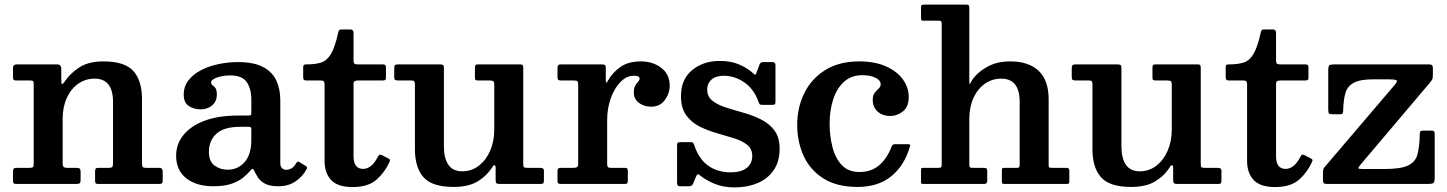

<svg xmlns="http://www.w3.org/2000/svg" viewBox="-20 -800 6292 835"><path d="M111 -450H51Q41.5 -450 39 -453.2Q36.5 -456.5 36.5 -466.5V-504Q36.5 -520 53 -520H227Q246.5 -520 246.5 -500.5V-454Q246.5 -434.5 249.8 -434.2Q253 -434 259.5 -443Q284.5 -480.5 324.8 -506.8Q365 -533 429.5 -533Q522.5 -533 560 -491.2Q597.5 -449.5 597.5 -369V-92Q597.5 -78.5 600.2 -74.2Q603 -70 617 -70H673Q687.5 -70 687.5 -54V-15.5Q687.5 -4 683.2 -2Q679 0 667.5 0H407Q397.5 0 395.5 -3.8Q393.5 -7.5 393.5 -18V-53Q393.5 -62 395.8 -66Q398 -70 407 -70H451Q463.5 -70 467.5 -73.2Q471.5 -76.5 471.5 -89.5V-356.5Q471.5 -458 391.5 -458Q351.5 -458 320 -435.8Q288.5 -413.5 270.5 -374Q252.5 -334.5 252.5 -283V-90Q252.5 -78.5 256.5 -74.2Q260.5 -70 272.5 -70H312Q322.5 -70 326.5 -67Q330.5 -64 330.5 -52.5V-16Q330.5 -6 326.5 -3Q322.5 0 313 0H51Q41 0 38.8 -3.5Q36.5 -7 36.5 -17.5V-52.5Q36.5 -64 40.2 -67Q44 -70 55 -70H107Q118.5 -70 122.5 -72.5Q126.5 -75 126.5 -86V-437Q126.5 -445.5 123 -447.8Q119.5 -450 111 -450Z M746 -123Q746 -173 777.5 -212.5Q809 -252 869.2 -274.8Q929.5 -297.5 1015.5 -297.5H1060Q1068.5 -297.5 1070.8 -299.5Q1073 -301.5 1073 -310.5V-367Q1073 -414 1053 -443Q1033 -472 981 -472Q949 -472 923.5 -462.8Q898 -453.5 898 -441.5Q898 -433.5 904.2 -429.5Q910.5 -425.5 916.8 -417.2Q923 -409 923 -388.5Q923 -359.5 903 -342Q883 -324.5 853 -324.5Q823 -324.5 801 -339Q779 -353.5 779 -388.5Q779 -424 799.5 -450.5Q820 -477 854.2 -494.8Q888.5 -512.5 930.2 -521.2Q972 -530 1014.5 -530Q1084.5 -530 1124.8 -508.2Q1165 -486.5 1182 -449.2Q1199 -412 1199 -364.5V-90.5Q1199 -75.5 1206.8 -68.5Q1214.5 -61.5 1225 -61.5Q1235.5 -61.5 1246.8 -67.2Q1258 -73 1269.5 -92Q1275 -101 1281 -95.5L1311 -77.5Q1317.5 -73.5 1314 -65.5Q1296.5 -32 1265 -11Q1233.5 10 1192 10H1191.5Q1154.5 10 1134 -0.5Q1113.5 -11 1103.2 -26.2Q1093 -41.5 1087 -55Q1082.5 -65.5 1078.5 -65.5Q1074.5 -65.5 1067.5 -56.5Q1057 -44 1038.2 -28.2Q1019.5 -12.5 988 -1.2Q956.5 10 907 10Q834.5 10 790.2 -24.5Q746 -59 746 -123ZM888.5 -139.5Q888.5 -98.5 912.8 -80.2Q937 -62 970 -62Q1015 -62 1044 -95.2Q1073 -128.5 1073 -191V-238.5Q1073 -248.5 1063 -248.5H1025Q954 -248.5 921.2 -218.5Q888.5 -188.5 888.5 -139.5Z M1674 -96Q1655 -52.5 1618.5 -19.5Q1582 13.5 1513 13.5Q1449 13.5 1420.2 -17Q1391.5 -47.5 1391.5 -101V-432.5Q1391.5 -442 1388.5 -446Q1385.5 -450 1376 -450H1315Q1305 -450 1301.8 -452.8Q1298.5 -455.5 1298.5 -465.5V-505Q1298.5 -515.5 1301.5 -517.8Q1304.5 -520 1314.5 -520Q1351.5 -520 1376.5 -528Q1401.5 -536 1419 -564.8Q1436.5 -593.5 1450.5 -656.5Q1452.5 -665.5 1454.8 -668.8Q1457 -672 1469 -672H1503.5Q1517.5 -672 1517.5 -657V-537Q1517.5 -526 1521.5 -523Q1525.5 -520 1536 -520H1643Q1652.5 -520 1655.5 -517Q1658.5 -514 1658.5 -504.5V-462.5Q1658.5 -454 1654.8 -452Q1651 -450 1643 -450H1536.5Q1527 -450 1522.2 -447Q1517.5 -444 1517.5 -433.5V-121Q1517.5 -65.5 1559 -65.5Q1596 -65.5 1623 -117.5Q1627 -125 1630 -126.8Q1633 -128.5 1642 -125L1665 -113Q1672.5 -109.5 1675 -106.2Q1677.5 -103 1674 -96Z M1784.5 -151V-432.5Q1784.5 -442.5 1781.8 -446.2Q1779 -450 1769.5 -450H1713.5Q1702.5 -450 1698.5 -452.5Q1694.5 -455 1694.5 -465.5V-501Q1694.5 -513 1697.8 -516.5Q1701 -520 1712.5 -520H1891Q1902.5 -520 1906.5 -517.5Q1910.5 -515 1910.5 -503.5V-163.5Q1910.5 -112.5 1929.8 -83.8Q1949 -55 1990.5 -55Q2030.5 -55 2062 -79Q2093.5 -103 2111.5 -144.2Q2129.5 -185.5 2129.5 -237V-432Q2129.5 -443.5 2125.2 -446.8Q2121 -450 2110 -450H2061Q2053 -450 2049.2 -451.8Q2045.5 -453.5 2045.5 -461.5V-504Q2045.5 -513.5 2048 -516.8Q2050.5 -520 2059 -520H2242Q2251 -520 2253.2 -516.5Q2255.5 -513 2255.5 -504V-88Q2255.5 -75.5 2258.8 -72.8Q2262 -70 2274.5 -70H2329.5Q2336.5 -70 2341 -67.5Q2345.5 -65 2345.5 -57V-17.5Q2345.5 -7 2343.2 -3.5Q2341 0 2331 0H2153.5Q2141.5 0 2138.5 -3.8Q2135.5 -7.5 2135.5 -20V-72Q2135.5 -78.5 2131.5 -81Q2127.5 -83.5 2121.5 -74Q2097.5 -35.5 2057.5 -11.2Q2017.5 13 1952.5 13Q1859.5 13 1822 -29Q1784.5 -71 1784.5 -151Z M2494.5 -430.5Q2494.5 -442.5 2491.5 -446.2Q2488.5 -450 2476.5 -450H2420Q2409.5 -450 2407 -453.5Q2404.5 -457 2404.5 -468V-502Q2404.5 -512.5 2407.5 -516.2Q2410.5 -520 2421 -520H2597Q2606 -520 2610.2 -517.5Q2614.5 -515 2614.5 -505.5V-456.5Q2614.5 -442.5 2616.2 -440.5Q2618 -438.5 2624.5 -450Q2644.5 -485.5 2678.8 -509.2Q2713 -533 2768 -533Q2818.5 -533 2855.5 -505.2Q2892.5 -477.5 2892.5 -427Q2892.5 -393.5 2871.2 -364.8Q2850 -336 2812.5 -336Q2780 -336 2758.2 -353Q2736.5 -370 2736.5 -397.5Q2736.5 -417 2742.8 -427.8Q2749 -438.5 2755.2 -444.8Q2761.5 -451 2761.5 -457Q2761.5 -463.5 2756.2 -467Q2751 -470.5 2736 -470.5Q2705 -470.5 2678.5 -443.5Q2652 -416.5 2636.2 -372.5Q2620.5 -328.5 2620.5 -277V-89.5Q2620.5 -78 2623 -74Q2625.5 -70 2637.5 -70H2697Q2706.5 -70 2708.5 -66.2Q2710.5 -62.5 2710.5 -53V-17Q2710.5 -7 2708.2 -3.5Q2706 0 2696.5 0H2420.5Q2412 0 2408.2 -2.2Q2404.5 -4.5 2404.5 -13V-55.5Q2404.5 -64.5 2407.8 -67.2Q2411 -70 2420 -70H2473Q2484.5 -70 2489.5 -73.2Q2494.5 -76.5 2494.5 -87.5Z M3278 -359Q3258 -414 3216.2 -442.2Q3174.5 -470.5 3128 -470.5Q3093 -470.5 3074.2 -453.8Q3055.5 -437 3055.5 -411Q3055.5 -380 3078.2 -362Q3101 -344 3137 -332.5Q3173 -321 3213.2 -309.8Q3253.5 -298.5 3289.2 -280.8Q3325 -263 3347.8 -233Q3370.5 -203 3370.5 -153.5Q3370.5 -97 3344.5 -59.5Q3318.5 -22 3274.2 -3.5Q3230 15 3175.5 15Q3126 15 3088.2 -0.5Q3050.5 -16 3026.5 -35.5Q3019.5 -42 3015.2 -42Q3011 -42 3007.5 -33L2994.5 -2Q2992 4 2988 7Q2984 10 2975 10H2937Q2924.5 10 2924.5 -4.5V-166Q2924.5 -175 2927 -178.5Q2929.5 -182 2938 -182H2982Q2991.5 -182 2994.2 -178.8Q2997 -175.5 2999.5 -168.5Q3018.5 -109.5 3059.2 -80Q3100 -50.5 3157.5 -50.5Q3203.5 -50.5 3227.5 -69.8Q3251.5 -89 3251.5 -121.5Q3251.5 -153 3229 -170.5Q3206.5 -188 3171.2 -199Q3136 -210 3096.5 -221.2Q3057 -232.5 3021.8 -250.2Q2986.5 -268 2964 -299.2Q2941.5 -330.5 2941.5 -382Q2941.5 -455 2990 -495Q3038.5 -535 3110 -535Q3160 -535 3196.2 -518.8Q3232.5 -502.5 3253.5 -483Q3261 -476 3263.5 -474.8Q3266 -473.5 3270.5 -485.5L3283 -519Q3286 -525.5 3289.2 -527.8Q3292.5 -530 3302.5 -530H3339.5Q3352.5 -530 3352.5 -516V-357.5Q3352.5 -349 3350 -346.5Q3347.5 -344 3339 -344H3296Q3285 -344 3282.8 -347.8Q3280.5 -351.5 3278 -359Z M3447 -257Q3447 -332 3477.8 -394.8Q3508.5 -457.5 3568.8 -495.2Q3629 -533 3717 -533Q3784 -533 3832.2 -511.8Q3880.5 -490.5 3906.2 -455.2Q3932 -420 3932 -378.5Q3932 -335.5 3906.8 -315.5Q3881.5 -295.5 3850.5 -295.5Q3819 -295.5 3797.2 -314.5Q3775.5 -333.5 3775.5 -365.5Q3775.5 -386 3784.2 -396.8Q3793 -407.5 3801.5 -415.2Q3810 -423 3810 -433.5Q3810 -451 3787.2 -462Q3764.5 -473 3730 -473Q3682 -473 3650.5 -444.2Q3619 -415.5 3603.5 -367.8Q3588 -320 3588 -263Q3588 -209 3600.2 -160.8Q3612.5 -112.5 3640.8 -82.2Q3669 -52 3717.5 -52Q3770 -52 3804.2 -82Q3838.5 -112 3857.5 -162.5Q3860 -168.5 3863.2 -170.8Q3866.5 -173 3875 -173H3926Q3935 -173 3937.2 -171Q3939.5 -169 3937 -162Q3913.5 -80.5 3856.5 -33.8Q3799.5 13 3709.5 13Q3619.5 13 3561.2 -23.8Q3503 -60.5 3475 -122Q3447 -183.5 3447 -257Z M4063.5 -710H3998Q3989 -710 3987.2 -712Q3985.5 -714 3985.5 -723V-767Q3985.5 -775 3987.8 -777.5Q3990 -780 3998 -780H4183Q4191 -780 4193.2 -776.8Q4195.5 -773.5 4195.5 -765.5V-452.5Q4195.5 -429 4198.2 -435Q4201 -441 4207.5 -451.5Q4231.5 -486.5 4274 -509.8Q4316.5 -533 4372.5 -533Q4455 -533 4497.8 -491.2Q4540.5 -449.5 4540.5 -369V-84Q4540.5 -74.5 4542.8 -72.2Q4545 -70 4555 -70H4618.5Q4630.5 -70 4630.5 -58.5V-11.5Q4630.5 -3.5 4628 -1.8Q4625.5 0 4617.5 0H4348.5Q4340.5 0 4338.8 -2.8Q4337 -5.5 4337 -13.5V-57.5Q4337 -63.5 4338.2 -66.8Q4339.5 -70 4346 -70H4401Q4410 -70 4412.2 -72.5Q4414.5 -75 4414.5 -84V-356.5Q4414.5 -458 4334.5 -458Q4294.5 -458 4263 -435.8Q4231.5 -413.5 4213.5 -374Q4195.5 -334.5 4195.5 -283V-83.5Q4195.5 -74.5 4198.5 -72.2Q4201.5 -70 4210.5 -70H4258Q4267 -70 4270.2 -67Q4273.5 -64 4273.5 -55V-15Q4273.5 0 4260.5 0H3995.5Q3988.5 0 3987 -1.8Q3985.5 -3.5 3985.5 -10.5V-57Q3985.5 -65 3986.8 -67.5Q3988 -70 3996 -70H4061Q4069.5 -70 4072.5 -72.5Q4075.5 -75 4075.5 -83.5V-695.5Q4075.5 -703.5 4073.2 -706.8Q4071 -710 4063.5 -710Z M4731 -151V-432.5Q4731 -442.5 4728.2 -446.2Q4725.5 -450 4716 -450H4660Q4649 -450 4645 -452.5Q4641 -455 4641 -465.5V-501Q4641 -513 4644.2 -516.5Q4647.5 -520 4659 -520H4837.5Q4849 -520 4853 -517.5Q4857 -515 4857 -503.5V-163.5Q4857 -112.5 4876.2 -83.8Q4895.5 -55 4937 -55Q4977 -55 5008.5 -79Q5040 -103 5058 -144.2Q5076 -185.5 5076 -237V-432Q5076 -443.5 5071.8 -446.8Q5067.5 -450 5056.5 -450H5007.5Q4999.5 -450 4995.8 -451.8Q4992 -453.5 4992 -461.5V-504Q4992 -513.5 4994.5 -516.8Q4997 -520 5005.5 -520H5188.5Q5197.5 -520 5199.8 -516.5Q5202 -513 5202 -504V-88Q5202 -75.5 5205.2 -72.8Q5208.5 -70 5221 -70H5276Q5283 -70 5287.5 -67.5Q5292 -65 5292 -57V-17.5Q5292 -7 5289.8 -3.5Q5287.5 0 5277.5 0H5100Q5088 0 5085 -3.8Q5082 -7.5 5082 -20V-72Q5082 -78.5 5078 -81Q5074 -83.5 5068 -74Q5044 -35.5 5004 -11.2Q4964 13 4899 13Q4806 13 4768.5 -29Q4731 -71 4731 -151Z M5686 -96Q5667 -52.5 5630.5 -19.5Q5594 13.5 5525 13.5Q5461 13.5 5432.2 -17Q5403.5 -47.5 5403.5 -101V-432.5Q5403.5 -442 5400.5 -446Q5397.5 -450 5388 -450H5327Q5317 -450 5313.8 -452.8Q5310.5 -455.5 5310.5 -465.5V-505Q5310.5 -515.5 5313.5 -517.8Q5316.5 -520 5326.5 -520Q5363.5 -520 5388.5 -528Q5413.5 -536 5431 -564.8Q5448.5 -593.5 5462.5 -656.5Q5464.5 -665.5 5466.8 -668.8Q5469 -672 5481 -672H5515.5Q5529.5 -672 5529.5 -657V-537Q5529.5 -526 5533.5 -523Q5537.5 -520 5548 -520H5655Q5664.5 -520 5667.5 -517Q5670.5 -514 5670.5 -504.5V-462.5Q5670.5 -454 5666.8 -452Q5663 -450 5655 -450H5548.5Q5539 -450 5534.2 -447Q5529.5 -444 5529.5 -433.5V-121Q5529.5 -65.5 5571 -65.5Q5608 -65.5 5635 -117.5Q5639 -125 5642 -126.8Q5645 -128.5 5654 -125L5677 -113Q5684.5 -109.5 5687 -106.2Q5689.5 -103 5686 -96Z M5952.5 -455Q5894.5 -455 5867 -439.8Q5839.5 -424.5 5831 -394.8Q5822.5 -365 5821.5 -322Q5821.5 -311.5 5819.2 -307.2Q5817 -303 5805.5 -303H5777.5Q5764.5 -303 5760.5 -306Q5756.5 -309 5756.5 -322V-493.5Q5756.5 -511.5 5761 -515.8Q5765.5 -520 5784 -520H6192Q6203.5 -520 6207.5 -517Q6211.5 -514 6211.5 -502V-474.5Q6211.5 -458.5 6207.5 -452.2Q6203.5 -446 6196.5 -438L5898.5 -86Q5888 -73.5 5887 -69.2Q5886 -65 5910.5 -65H6000.5Q6071 -65 6103.2 -80Q6135.5 -95 6144.5 -128.5Q6153.5 -162 6154.5 -217Q6154.5 -226.5 6157.8 -229.2Q6161 -232 6171.5 -232H6202.5Q6212.5 -232 6216 -229.5Q6219.5 -227 6219.5 -217.5V-31.5Q6219.5 -10.5 6215 -5.2Q6210.5 0 6190 0H5752Q5741 0 5737.2 -3.2Q5733.5 -6.5 5733.5 -17.5V-49Q5733.5 -65 5738.8 -71.2Q5744 -77.5 5751.5 -86L6046.5 -432Q6059.5 -447 6053 -451Q6046.5 -455 6019 -455Z"/></svg>

Font: Besley SemiBold
Style: Regular
Weight: 600
Designer: Owen Earl
Foundry: indestructible type*
Version: Version 2.001; ttfautohint (v1.8.3)